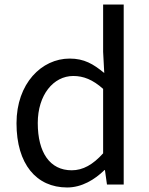

<svg xmlns="http://www.w3.org/2000/svg" viewBox="-20 -816 660 849"><path d="M277 13C342 13 399 -22 442 -64H444L453 0H527V-796H436V-587L441 -493C393 -533 352 -557 288 -557C164 -557 53 -447 53 -271C53 -90 141 13 277 13ZM297 -63C201 -63 147 -141 147 -272C147 -396 216 -480 304 -480C349 -480 390 -464 436 -423V-138C391 -88 347 -63 297 -63Z"/></svg>

Font: Noto Sans JP Regular
Style: Regular
Weight: 400
Designer: Ryoko NISHIZUKA (kana & ideographs); Paul D. Hunt (Latin, Greek & Cyrillic); Wenlong ZHANG (bopomofo); Sandoll Communica
Foundry: Adobe Systems Incorporated
Version: Version 1.004;PS 1.004;hotconv 1.0.82;makeotf.lib2.5.63406